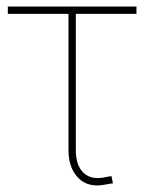

<svg xmlns="http://www.w3.org/2000/svg" viewBox="-20 -561 441 586"><path d="M303.2 2Q250 13.2 219.5 -17.3Q189 -47.9 189 -103V-518.6H3.9V-541H396.5V-518.6H211.4V-103Q211.4 -55.7 235.1 -33.4Q258.8 -11.2 300.3 -20Q305.2 -21 310.3 -22Q315.4 -22.9 320.3 -23.4L324.7 -1.5Q319.8 -1 314.2 0Q308.6 1 303.2 2Z"/></svg>

Font: Inter 17pt Thin
Style: Regular
Weight: 250
Version: Version 4.001;git-66647c0bb